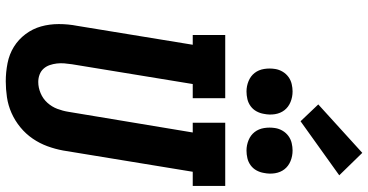

<svg xmlns="http://www.w3.org/2000/svg" viewBox="-318 -920 1247 650"><g transform="rotate(90 305.0 -595.5)"><path d="M256 8Q225 8 194.5 2Q164 -4 139 -19.5Q114 -35 96 -59Q78 -83 70 -111.5Q62 -140 62 -171.5Q62 -203 68 -234L132 -625H99V-735H313V-625H265L198 -216Q196 -203 195 -190Q194 -177 195.5 -164.5Q197 -152 201 -140.5Q205 -129 213 -120Q221 -111 233 -106.5Q245 -102 258 -102Q277 -102 296 -110Q315 -118 328.5 -133Q342 -148 349 -166.5Q356 -185 359 -204L429 -625H396V-735H610V-625H562L490 -186Q485 -159 475.5 -133Q466 -107 450 -83.5Q434 -60 411.5 -41.5Q389 -23 363 -11.5Q337 0 309.5 4Q282 8 256 8ZM490 -807Q472 -807 455 -814Q438 -821 427.5 -834.5Q417 -848 414 -866.5Q411 -885 414 -904Q416 -917 423 -929Q430 -941 441 -949Q452 -957 465 -960Q478 -963 490 -963Q509 -963 526 -956Q543 -949 553.5 -935.5Q564 -922 567 -903.5Q570 -885 566 -866Q564 -853 557.5 -841Q551 -829 540 -821Q529 -813 516 -810Q503 -807 490 -807ZM290 -807Q272 -807 255 -814Q238 -821 227.5 -834.5Q217 -848 214 -866.5Q211 -885 214 -904Q216 -917 223 -929Q230 -941 241 -949Q252 -957 265 -960Q278 -963 290 -963Q309 -963 326 -956Q343 -949 353.5 -935.5Q364 -922 367 -903.5Q370 -885 366 -866Q364 -853 357.5 -841Q351 -829 340 -821Q329 -813 316 -810Q303 -807 290 -807ZM391 -990 334 -1050 498 -1199 574 -1121Z"/></g></svg>

Font: Iosevka Slab XBdExObl
Style: Regular
Weight: 800
Width: 7
Italic angle: -9°
Monospace: yes
Designer: Belleve Invis
Foundry: Belleve Invis
Version: Version 11.1.0; ttfautohint (v1.8.3)